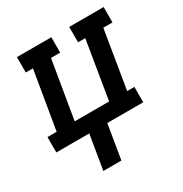

<svg xmlns="http://www.w3.org/2000/svg" viewBox="-177 -660 948 995"><g transform="rotate(-30 296.5 -162.5)"><path d="M156 205 190 0H-7V-92H48L106 -438H63V-530H269V-438H214L156 -92H362L419 -438H376V-530H582V-438H527L470 -92H513V0H298L264 205Z"/></g></svg>

Font: Iosevka Slab SmBdExObl
Style: Regular
Weight: 600
Width: 7
Italic angle: -9°
Monospace: yes
Designer: Belleve Invis
Foundry: Belleve Invis
Version: Version 11.1.0; ttfautohint (v1.8.3)